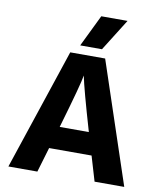

<svg xmlns="http://www.w3.org/2000/svg" viewBox="-96 -974 882 1051"><g transform="rotate(10 345.0 -449.0)"><path d="M416 -721H295L381 -898H527ZM184 0H23L248 -674H442L667 0H502L461 -138H225ZM343 -562Q337 -518 262 -262H424Q357 -491 343 -562Z"/></g></svg>

Font: Hind Madurai
Style: Bold
Weight: 700
Designer: Jyotish Sonowal
Foundry: Indian Type Foundry
Version: Version 0.702;PS 1.0;hotconv 1.0.81;makeotf.lib2.5.63406